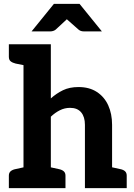

<svg xmlns="http://www.w3.org/2000/svg" viewBox="-20 -977 697 997"><path d="M102 0V-747H244V-466Q273 -492 307 -508.5Q341 -525 388 -525Q444 -525 483 -499.5Q522 -474 542 -430Q562 -386 562 -329V0H421V-329Q421 -370 401.5 -393.5Q382 -417 344 -417Q316 -417 291 -404.5Q266 -392 244 -371V0ZM540 0 554 -110 604 -99Q620 -96 629 -88Q638 -80 638 -65V0ZM26 0V-65Q26 -80 35.5 -88Q45 -96 61 -99L111 -110L124 0ZM124 -747 111 -637 61 -647Q45 -651 35.5 -658.5Q26 -666 26 -682V-747ZM222 0 235 -110 285 -99Q301 -96 310.5 -88Q320 -80 320 -65V0ZM144 -814 260 -957H393L509 -814H415Q398 -814 387 -824L327 -877L270 -824Q266 -820 258 -817Q250 -814 242 -814Z"/></svg>

Font: Aleo ExtraBold
Style: Regular
Weight: 800
Designer: Alessio Laiso
Foundry: Alessio Laiso
Version: Version 2.001;gftools[0.9.29]